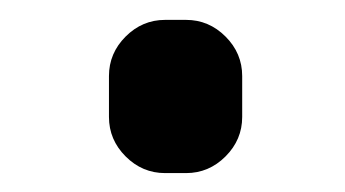

<svg xmlns="http://www.w3.org/2000/svg" viewBox="-20 -412 354 197"><path d="M149.4 -234.4Q126 -234.4 108.9 -251.5Q91.8 -268.6 91.8 -292V-334Q91.8 -357.4 108.9 -374.5Q126 -391.6 149.4 -391.6H170.9Q194.3 -391.6 211.4 -374.5Q228.5 -357.4 228.5 -334V-292Q228.5 -268.6 211.4 -251.5Q194.3 -234.4 170.9 -234.4Z"/></svg>

Font: Gen Jyuu Gothic Medium
Style: Regular
Weight: 500
Designer: [Source Han Sans]
Ryoko NISHIZUKA  (kana & ideographs); Paul D. Hunt (Latin, Greek & Cyrillic); Wenlong ZHANG  (bopomofo
Version: Version 1.002.20150607